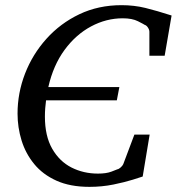

<svg xmlns="http://www.w3.org/2000/svg" viewBox="-20 -707 684 743"><path d="M644 -647 617.2 -491.2H558.1V-584Q558.1 -591.8 552.5 -600.3Q546.9 -608.9 540 -610.8Q536.6 -613.3 513.9 -624.8Q491.2 -636.2 455.1 -636.2Q391.1 -636.2 332.3 -604.7Q273.4 -573.2 229.7 -513.7Q186 -454.1 167 -370.1H441.9L432.1 -318.8H158.2Q156.2 -303.7 155 -288.1Q153.8 -272.5 153.8 -255.9Q153.8 -180.7 181.9 -131.6Q210 -82.5 256.6 -58.8Q303.2 -35.2 358.9 -35.2Q391.1 -35.2 410.9 -42.7Q430.7 -50.3 434.1 -51.8Q439.9 -52.7 447 -59.1Q454.1 -65.4 457 -71.8L500 -186H559.1L532.2 -23.9Q524.9 -21.5 494.1 -11.7Q463.4 -2 418.9 7.1Q374.5 16.1 326.2 16.1Q251.5 16.1 198.5 -7.8Q145.5 -31.7 112.3 -72.3Q79.1 -112.8 63.5 -163.3Q47.9 -213.9 47.9 -267.1Q47.9 -347.2 76.9 -422.1Q106 -497.1 159.7 -556.9Q213.4 -616.7 287.1 -651.9Q360.8 -687 450.2 -687Q499 -687 542.7 -676.3Q586.4 -665.5 644 -647Z"/></svg>

Font: Charis
Style: Italic
Weight: 400
Italic angle: -11°
Designer: Walt Agee, Miriam Martin, Annie Olsen, Victor Gaultney, Lorna Priest, Alan Ward, Bob Hallissy, Martin Hosken, Sharon Cor
Foundry: SIL Global
Version: Version 7.000